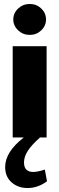

<svg xmlns="http://www.w3.org/2000/svg" viewBox="-20 -693 299 968"><path d="M47 -595Q47 -627 71.5 -650Q96 -673 130 -673Q164 -673 188 -650Q212 -627 212 -595Q212 -563 188 -540Q164 -517 130 -517Q96 -517 71.5 -540Q47 -563 47 -595ZM217 221Q171 255 119 255Q71 255 38.5 226.5Q6 198 6 149Q6 73 100 0H44V-460H215V0H182Q140 37 120.5 67Q101 97 101 126Q101 174 148 174Q168 174 206 162Z"/></svg>

Font: Lalezar
Style: Regular
Weight: 400
Designer: Borna Izadpanah
Foundry: Borna Izadpanah
Version: Version 1.004